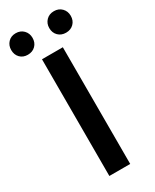

<svg xmlns="http://www.w3.org/2000/svg" viewBox="-263 -994 849 1053"><g transform="rotate(-30 161.5 -467.5)"><path d="M94 0V-739H226V0ZM40 -799Q10 -799 -8.5 -818Q-27 -837 -27 -867Q-27 -896 -8.5 -915.5Q10 -935 40 -935Q70 -935 89 -915.5Q108 -896 108 -867Q108 -837 89 -818Q70 -799 40 -799ZM282 -799Q252 -799 233 -818Q214 -837 214 -867Q214 -896 233 -915.5Q252 -935 282 -935Q312 -935 331 -915.5Q350 -896 350 -867Q350 -837 331 -818Q312 -799 282 -799Z"/></g></svg>

Font: Noto Sans KR SemiBold
Style: Regular
Weight: 600
Designer: Ryoko NISHIZUKA  (kana, bopomofo & ideographs); Paul D. Hunt (Latin, Greek & Cyrillic); Sandoll Communications , Soo-you
Foundry: Adobe
Version: Version 2.004-H2;hotconv 1.0.118;makeotfexe 2.5.65603